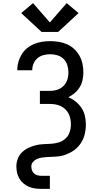

<svg xmlns="http://www.w3.org/2000/svg" viewBox="-20 -1007 640 1232"><path d="M244 205Q224 205 203.5 202Q183 199 164.5 191Q146 183 130 169.5Q114 156 104 138.5Q94 121 89.5 101Q85 81 85 61Q85 36 94 12Q103 -12 121 -29.5Q139 -47 162 -58Q185 -69 209 -75Q233 -81 258.5 -82Q284 -83 309 -84.5Q334 -86 358 -93.5Q382 -101 400.5 -118Q419 -135 427 -159.5Q435 -184 435 -209Q435 -227 431.5 -244.5Q428 -262 420 -278Q412 -294 398.5 -306.5Q385 -319 369 -326.5Q353 -334 335.5 -337Q318 -340 300 -340H236V-424H300Q316 -424 332 -427Q348 -430 362 -437Q376 -444 387.5 -455.5Q399 -467 406 -481Q413 -495 416 -511Q419 -527 419 -543Q419 -566 412 -589Q405 -612 388.5 -628.5Q372 -645 349 -652Q326 -659 303 -659Q281 -659 259.5 -653.5Q238 -648 221.5 -634.5Q205 -621 196 -600.5Q187 -580 187 -558Q187 -557 187 -556.5Q187 -556 187 -556H91Q91 -557 91 -557.5Q91 -558 91 -559Q91 -586 98.5 -611.5Q106 -637 120 -659.5Q134 -682 154.5 -698.5Q175 -715 199.5 -725Q224 -735 250 -739Q276 -743 303 -743Q330 -743 357.5 -738.5Q385 -734 410 -723Q435 -712 455.5 -693Q476 -674 489.5 -650Q503 -626 509 -599Q515 -572 515 -545Q515 -520 510 -495Q505 -470 492 -448.5Q479 -427 460 -410.5Q441 -394 418 -383Q444 -373 466 -355Q488 -337 503.5 -313.5Q519 -290 525 -262.5Q531 -235 531 -207Q531 -191 529 -175.5Q527 -160 523.5 -145Q520 -130 513.5 -115.5Q507 -101 498.5 -88Q490 -75 479 -63.5Q468 -52 455.5 -43Q443 -34 429 -27Q415 -20 400.5 -14.5Q386 -9 370.5 -6Q355 -3 339.5 -2Q324 -1 308.5 -0.5Q293 0 277.5 1Q262 2 246.5 4.5Q231 7 216.5 13.5Q202 20 191.5 32.5Q181 45 181 61Q181 73 185 85Q189 97 198 105.5Q207 114 219.5 117.5Q232 121 244 121H300V205ZM247 -802 116 -923 192 -987 300 -863 408 -987 484 -923 353 -802Z"/></svg>

Font: Iosevka Curly Medium Extended
Style: Regular
Weight: 500
Width: 7
Monospace: yes
Designer: Belleve Invis
Foundry: Belleve Invis
Version: Version 11.1.0; ttfautohint (v1.8.3)